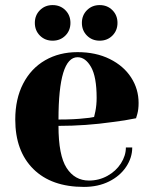

<svg xmlns="http://www.w3.org/2000/svg" viewBox="-20 -720 600 755"><path d="M40 -250Q40 -331 71 -391Q102 -451 157.5 -483Q213 -515 285 -515Q357 -515 411.5 -488Q466 -461 495.5 -415.5Q525 -370 525 -315Q525 -290 520 -272L515 -255Q472 -246 422 -240Q317 -225 210 -225Q210 -109 242 -59.5Q274 -10 330 -10Q369 -10 402.5 -28.5Q436 -47 455.5 -77.5Q475 -108 475 -140H500Q500 -100 476 -64Q452 -28 409 -6.5Q366 15 310 15Q182 15 111 -55.5Q40 -126 40 -250ZM314 -255Q331 -256 350 -260Q351 -265 355 -282Q360 -307 360 -335Q360 -418 338 -456.5Q316 -495 285 -495Q210 -495 210 -250Q274 -250 314 -255ZM117 -630Q117 -660 137 -680Q157 -700 187 -700Q217 -700 237 -680Q257 -660 257 -630Q257 -600 237 -580Q217 -560 187 -560Q157 -560 137 -580Q117 -600 117 -630ZM302 -630Q302 -660 322 -680Q342 -700 372 -700Q402 -700 422 -680Q442 -660 442 -630Q442 -600 422 -580Q402 -560 372 -560Q342 -560 322 -580Q302 -600 302 -630Z"/></svg>

Font: Yeseva One
Style: Regular
Weight: 400
Designer: Jovanny Lemonad
Foundry: Jovanny Lemonad
Version: Version 2.000